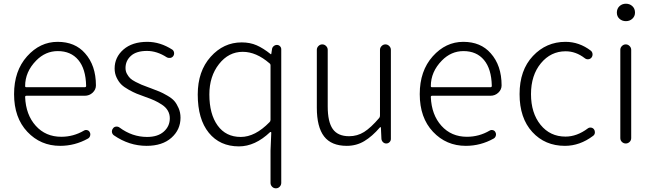

<svg xmlns="http://www.w3.org/2000/svg" viewBox="-20 -772 3515 1033"><path d="M303.7 12.7Q198.2 12.7 127 -63Q55.7 -138.7 55.7 -265.6Q55.7 -390.6 125.5 -468.8Q195.3 -546.9 290 -546.9Q383.8 -546.9 437.5 -485.4Q496.1 -419.9 496.1 -312.5Q496.1 -290 478.5 -273.4Q460.9 -256.8 435.5 -256.8H122.1Q115.2 -256.8 115.2 -250Q119.1 -154.3 172.4 -95.2Q225.6 -36.1 309.6 -36.1Q375 -36.1 431.6 -69.3Q439.5 -74.2 449.2 -71.8Q459 -69.3 462.9 -60.5Q467.8 -51.8 464.8 -41.5Q461.9 -31.2 453.1 -26.4Q382.8 12.7 303.7 12.7ZM115.2 -308.6Q115.2 -302.7 122.1 -302.7H435.5Q443.4 -302.7 443.4 -309.6Q443.4 -310.5 443.4 -310.5Q441.4 -401.4 401.4 -449.2Q361.3 -497.1 291 -497.1Q224.6 -497.1 174.8 -446.3Q115.2 -385.7 115.2 -308.6Z M768.6 12.7Q674.8 12.7 592.8 -43.9Q582 -51.8 582 -65.4Q582 -74.2 587.9 -81.1Q593.8 -89.8 604.5 -90.8Q615.2 -91.8 623 -85.9Q691.4 -35.2 771.5 -35.2Q829.1 -35.2 861.3 -64Q893.6 -92.8 893.6 -135.7Q893.6 -158.2 882.8 -176.8Q872.1 -195.3 851.1 -209Q830.1 -222.7 811 -231.4Q792 -240.2 763.7 -250Q733.4 -260.7 715.3 -268.1Q697.3 -275.4 671.9 -289.6Q646.5 -303.7 632.3 -317.9Q618.2 -332 607.4 -354.5Q596.7 -377 596.7 -403.3Q596.7 -463.9 644 -505.4Q691.4 -546.9 772.5 -546.9Q841.8 -546.9 907.2 -504.9Q915 -499 916.5 -488.8Q918 -478.5 912.1 -470.2Q906.2 -461.9 896 -460.4Q885.7 -459 877 -463.9Q824.2 -498 770.5 -498Q713.9 -498 684.6 -471.7Q655.3 -445.3 655.3 -406.2Q655.3 -388.7 663.1 -374.5Q670.9 -360.4 680.2 -351.1Q689.5 -341.8 709.5 -331.5Q729.5 -321.3 741.2 -316.4Q752.9 -311.5 779.3 -301.8Q783.2 -300.8 790 -297.9Q821.3 -286.1 837.9 -279.3Q854.5 -272.5 879.9 -257.8Q905.3 -243.2 918 -228.5Q930.7 -213.9 940.9 -190.4Q951.2 -167 951.2 -138.7Q951.2 -74.2 902.3 -30.8Q853.5 12.7 768.6 12.7Z M1435.5 211.9V38.1L1439.5 -58.6Q1439.5 -60.5 1437.5 -61.5Q1435.5 -62.5 1433.6 -61.5Q1352.5 15.6 1265.6 15.6Q1163.1 15.6 1103.5 -57.6Q1043.9 -130.9 1043.9 -263.7Q1043.9 -388.7 1113.3 -466.3Q1182.6 -543.9 1280.3 -543.9Q1325.2 -543.9 1360.8 -528.3Q1396.5 -512.7 1436.5 -480.5Q1437.5 -480.5 1438.5 -480.5Q1439.5 -480.5 1439.5 -481.4L1443.4 -506.8Q1444.3 -516.6 1452.1 -523.4Q1460 -530.3 1469.7 -530.3Q1479.5 -530.3 1486.3 -523.4Q1493.2 -516.6 1493.2 -506.8V211.9Q1493.2 223.6 1484.9 232.4Q1476.6 241.2 1464.4 241.2Q1452.1 241.2 1443.8 232.4Q1435.5 223.6 1435.5 211.9ZM1275.4 -35.2Q1352.5 -35.2 1429.7 -114.3Q1435.5 -119.1 1435.5 -127V-419.9Q1435.5 -427.7 1429.7 -431.6Q1358.4 -493.2 1286.1 -493.2Q1210 -493.2 1158.2 -427.2Q1106.4 -361.3 1106.4 -263.7Q1106.4 -158.2 1150.9 -96.7Q1195.3 -35.2 1275.4 -35.2Z M1845.7 12.7Q1762.7 12.7 1723.6 -38.1Q1684.6 -88.9 1684.6 -192.4V-503.9Q1684.6 -515.6 1693.4 -524.4Q1702.1 -533.2 1713.9 -533.2Q1725.6 -533.2 1734.4 -524.4Q1743.2 -515.6 1743.2 -503.9V-199.2Q1743.2 -116.2 1770.5 -77.6Q1797.9 -39.1 1858.4 -39.1Q1902.3 -39.1 1939 -62Q1975.6 -85 2020.5 -137.7Q2024.4 -142.6 2024.4 -150.4V-503.9Q2024.4 -515.6 2033.2 -524.4Q2042 -533.2 2053.7 -533.2Q2065.4 -533.2 2074.2 -524.4Q2083 -515.6 2083 -503.9V-24.4Q2083 -14.6 2075.7 -7.3Q2068.4 0 2058.1 0Q2047.9 0 2040.5 -7.3Q2033.2 -14.6 2032.2 -24.4L2029.3 -86.9Q2028.3 -87.9 2026.9 -87.9Q2025.4 -87.9 2024.4 -86.9Q1982.4 -38.1 1939.9 -12.7Q1897.5 12.7 1845.7 12.7Z M2486.3 12.7Q2380.9 12.7 2309.6 -63Q2238.3 -138.7 2238.3 -265.6Q2238.3 -390.6 2308.1 -468.8Q2377.9 -546.9 2472.7 -546.9Q2566.4 -546.9 2620.1 -485.4Q2678.7 -419.9 2678.7 -312.5Q2678.7 -290 2661.1 -273.4Q2643.6 -256.8 2618.2 -256.8H2304.7Q2297.9 -256.8 2297.9 -250Q2301.8 -154.3 2355 -95.2Q2408.2 -36.1 2492.2 -36.1Q2557.6 -36.1 2614.3 -69.3Q2622.1 -74.2 2631.8 -71.8Q2641.6 -69.3 2645.5 -60.5Q2650.4 -51.8 2647.5 -41.5Q2644.5 -31.2 2635.7 -26.4Q2565.4 12.7 2486.3 12.7ZM2297.9 -308.6Q2297.9 -302.7 2304.7 -302.7H2618.2Q2626 -302.7 2626 -309.6Q2626 -310.5 2626 -310.5Q2624 -401.4 2584 -449.2Q2543.9 -497.1 2473.6 -497.1Q2407.2 -497.1 2357.4 -446.3Q2297.9 -385.7 2297.9 -308.6Z M3019.5 12.7Q2912.1 12.7 2843.8 -62Q2775.4 -136.7 2775.4 -265.6Q2775.4 -394.5 2847.2 -470.7Q2918.9 -546.9 3022.5 -546.9Q3096.7 -546.9 3159.2 -499Q3167 -492.2 3168 -481.4Q3168.9 -470.7 3162.1 -461.9Q3155.3 -454.1 3145 -453.1Q3134.8 -452.1 3126 -459Q3078.1 -496.1 3023.4 -496.1Q2943.4 -496.1 2890.1 -431.6Q2836.9 -367.2 2836.9 -265.6Q2836.9 -164.1 2888.2 -100.6Q2939.5 -37.1 3022.5 -37.1Q3084 -37.1 3142.6 -81.1Q3150.4 -86.9 3160.2 -85.4Q3169.9 -84 3175.8 -76.2Q3180.7 -69.3 3180.7 -60.5Q3180.7 -47.9 3170.9 -41Q3099.6 12.7 3019.5 12.7Z M3317.4 -29.3V-503.9Q3317.4 -515.6 3326.2 -524.4Q3335 -533.2 3346.7 -533.2Q3358.4 -533.2 3367.2 -524.4Q3376 -515.6 3376 -503.9V-29.3Q3376 -16.6 3367.2 -8.3Q3358.4 0 3346.7 0Q3335 0 3326.2 -8.3Q3317.4 -16.6 3317.4 -29.3ZM3347.7 -658.2Q3327.1 -658.2 3313 -670.9Q3298.8 -683.6 3298.8 -704.1Q3298.8 -725.6 3313 -738.8Q3327.1 -752 3347.7 -752Q3368.2 -752 3382.3 -738.8Q3396.5 -725.6 3396.5 -704.1Q3396.5 -684.6 3382.3 -671.4Q3368.2 -658.2 3347.7 -658.2Z"/></svg>

Font: Gen Jyuu Gothic Light
Style: Regular
Weight: 200
Designer: [Source Han Sans]
Ryoko NISHIZUKA  (kana & ideographs); Paul D. Hunt (Latin, Greek & Cyrillic); Wenlong ZHANG  (bopomofo
Version: Version 1.002.20150607